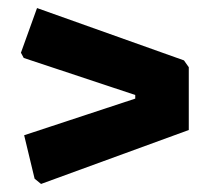

<svg xmlns="http://www.w3.org/2000/svg" viewBox="-20 -500 520 477"><path d="M437 -350 449 -333V-177L82 -43L66 -56L40 -164L316 -255V-264L39 -356L32 -369L72 -480Z"/></svg>

Font: Luna Sans Black
Style: Regular
Weight: 900
Designer: Juan Pablo del Peral
Foundry: Huerta Tipografica
Version: Version 2.001; ttfautohint (v1.5)